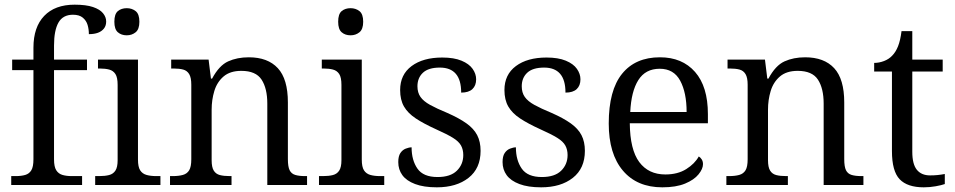

<svg xmlns="http://www.w3.org/2000/svg" viewBox="-20 -791 4084 821"><path d="M28 0V-38H47Q71 -38 88 -43Q105 -48 114 -63Q123 -78 123 -110V-491H32V-536H123V-587Q123 -675 169 -723Q215 -771 299 -771Q348 -771 377.5 -761Q407 -751 420.5 -734.5Q434 -718 434 -699Q434 -681 424.5 -669Q415 -657 399 -651Q383 -645 360 -645Q360 -666 354.5 -684.5Q349 -703 334 -715.5Q319 -728 292 -728Q249 -728 230 -694.5Q211 -661 211 -596V-536H352V-491H211V-110Q211 -78 220.5 -63Q230 -48 247 -43Q264 -38 287 -38H331V0Z M387 0V-38H404Q429 -38 446.5 -42.5Q464 -47 473.5 -61.5Q483 -76 483 -106V-428Q483 -460 473.5 -474.5Q464 -489 447 -493.5Q430 -498 407 -498H399V-536H570V-109Q570 -77 579.5 -62.5Q589 -48 606.5 -43Q624 -38 649 -38H666V0ZM522 -640Q499 -640 484 -653Q469 -666 469 -698Q469 -731 484 -743.5Q499 -756 522 -756Q544 -756 560 -743.5Q576 -731 576 -698Q576 -666 560 -653Q544 -640 522 -640Z M707 0V-38H718Q744 -38 762 -43Q780 -48 789 -63Q798 -78 798 -110V-429Q798 -459 789 -474Q780 -489 763.5 -493.5Q747 -498 723 -498H712V-536H872L882 -455H887Q917 -511 955.5 -528.5Q994 -546 1044 -546Q1125 -546 1168 -499.5Q1211 -453 1211 -353V-111Q1211 -78 1218.5 -63Q1226 -48 1242.5 -43Q1259 -38 1285 -38H1293V0H1123V-348Q1123 -413 1098.5 -450.5Q1074 -488 1012 -488Q964 -488 936 -464Q908 -440 896.5 -402Q885 -364 885 -322V-106Q885 -76 894 -61.5Q903 -47 920 -42.5Q937 -38 963 -38H970V0Z M1344 0V-38H1361Q1386 -38 1403.5 -42.5Q1421 -47 1430.5 -61.5Q1440 -76 1440 -106V-428Q1440 -460 1430.5 -474.5Q1421 -489 1404 -493.5Q1387 -498 1364 -498H1356V-536H1527V-109Q1527 -77 1536.5 -62.5Q1546 -48 1563.5 -43Q1581 -38 1606 -38H1623V0ZM1479 -640Q1456 -640 1441 -653Q1426 -666 1426 -698Q1426 -731 1441 -743.5Q1456 -756 1479 -756Q1501 -756 1517 -743.5Q1533 -731 1533 -698Q1533 -666 1517 -653Q1501 -640 1479 -640Z M1848 10Q1792 10 1755 -4Q1718 -18 1700.5 -42Q1683 -66 1683 -98Q1683 -123 1692 -136.5Q1701 -150 1715 -155.5Q1729 -161 1740 -161Q1740 -106 1765 -70Q1790 -34 1851 -34Q1906 -34 1933.5 -61Q1961 -88 1961 -128Q1961 -151 1951.5 -168.5Q1942 -186 1917 -201.5Q1892 -217 1845 -238Q1792 -262 1758 -284.5Q1724 -307 1707.5 -335.5Q1691 -364 1691 -406Q1691 -472 1740 -508.5Q1789 -545 1871 -545Q1921 -545 1953.5 -531.5Q1986 -518 2001 -496.5Q2016 -475 2016 -452Q2016 -425 2000 -410Q1984 -395 1952 -395Q1952 -449 1929 -475.5Q1906 -502 1861 -502Q1812 -502 1788.5 -480Q1765 -458 1765 -422Q1765 -395 1778 -376.5Q1791 -358 1819 -342.5Q1847 -327 1893 -308Q1943 -286 1974.5 -263.5Q2006 -241 2020.5 -213Q2035 -185 2035 -146Q2035 -71 1983.5 -30.5Q1932 10 1848 10Z M2294 10Q2238 10 2201 -4Q2164 -18 2146.5 -42Q2129 -66 2129 -98Q2129 -123 2138 -136.5Q2147 -150 2161 -155.5Q2175 -161 2186 -161Q2186 -106 2211 -70Q2236 -34 2297 -34Q2352 -34 2379.5 -61Q2407 -88 2407 -128Q2407 -151 2397.5 -168.5Q2388 -186 2363 -201.5Q2338 -217 2291 -238Q2238 -262 2204 -284.5Q2170 -307 2153.5 -335.5Q2137 -364 2137 -406Q2137 -472 2186 -508.5Q2235 -545 2317 -545Q2367 -545 2399.5 -531.5Q2432 -518 2447 -496.5Q2462 -475 2462 -452Q2462 -425 2446 -410Q2430 -395 2398 -395Q2398 -449 2375 -475.5Q2352 -502 2307 -502Q2258 -502 2234.5 -480Q2211 -458 2211 -422Q2211 -395 2224 -376.5Q2237 -358 2265 -342.5Q2293 -327 2339 -308Q2389 -286 2420.5 -263.5Q2452 -241 2466.5 -213Q2481 -185 2481 -146Q2481 -71 2429.5 -30.5Q2378 10 2294 10Z M2812 10Q2704 10 2643.5 -61.5Q2583 -133 2583 -263Q2583 -405 2640 -475.5Q2697 -546 2802 -546Q2897 -546 2952 -483.5Q3007 -421 3007 -303V-264H2673Q2674 -151 2713.5 -98Q2753 -45 2825 -45Q2878 -45 2914.5 -68Q2951 -91 2968 -122Q2975 -118 2980.5 -109.5Q2986 -101 2986 -89Q2986 -69 2967 -45.5Q2948 -22 2909.5 -6Q2871 10 2812 10ZM2916 -312Q2916 -395 2888.5 -446Q2861 -497 2801 -497Q2740 -497 2709.5 -448.5Q2679 -400 2675 -312Z M3086 0V-38H3097Q3123 -38 3141 -43Q3159 -48 3168 -63Q3177 -78 3177 -110V-429Q3177 -459 3168 -474Q3159 -489 3142.5 -493.5Q3126 -498 3102 -498H3091V-536H3251L3261 -455H3266Q3296 -511 3334.5 -528.5Q3373 -546 3423 -546Q3504 -546 3547 -499.5Q3590 -453 3590 -353V-111Q3590 -78 3597.5 -63Q3605 -48 3621.5 -43Q3638 -38 3664 -38H3672V0H3502V-348Q3502 -413 3477.5 -450.5Q3453 -488 3391 -488Q3343 -488 3315 -464Q3287 -440 3275.5 -402Q3264 -364 3264 -322V-106Q3264 -76 3273 -61.5Q3282 -47 3299 -42.5Q3316 -38 3342 -38H3349V0Z M3930 10Q3860 10 3827 -24.5Q3794 -59 3794 -145V-485H3718V-522Q3739 -522 3760 -530Q3781 -538 3795 -553Q3810 -568 3820 -593Q3830 -618 3835 -658H3881V-536H4011V-485H3881V-142Q3881 -89 3900.5 -65Q3920 -41 3957 -41Q3974 -41 3989 -42.5Q4004 -44 4020 -47V-4Q4006 1 3981 5.5Q3956 10 3930 10Z"/></svg>

Font: Noto Serif Hentaigana EL
Style: Regular
Weight: 400
Designer: Kazuhiro Yamada
Foundry: nipponia
Version: Version 1.000